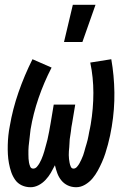

<svg xmlns="http://www.w3.org/2000/svg" viewBox="-20 -776 540 804"><path d="M108 8Q88 8 71 0Q54 -8 43.5 -23Q33 -38 27 -55.5Q21 -73 17.5 -92Q14 -111 13 -130Q12 -149 12.5 -169Q13 -189 15 -208.5Q17 -228 21 -248Q33 -319 57.5 -389.5Q82 -460 116 -528L196 -493Q164 -431 141.5 -365.5Q119 -300 108 -234Q107 -226 106 -217Q105 -208 104 -199Q103 -190 102 -181.5Q101 -173 100 -164Q99 -155 99 -146.5Q99 -138 99 -129Q99 -120 99.5 -111.5Q100 -103 101.5 -95Q103 -87 106.5 -78.5Q110 -70 119 -70Q128 -70 134.5 -77.5Q141 -85 145.5 -93Q150 -101 153.5 -109Q157 -117 160 -125.5Q163 -134 165.5 -142.5Q168 -151 170 -159Q172 -167 174.5 -175.5Q177 -184 179 -192.5Q181 -201 182.5 -209.5Q184 -218 186 -226.5Q188 -235 189 -243.5Q190 -252 192 -260L205 -338H295L282 -260Q280 -252 279 -243.5Q278 -235 277 -226.5Q276 -218 274.5 -209.5Q273 -201 272 -193Q271 -185 271 -176.5Q271 -168 270 -159.5Q269 -151 268.5 -143Q268 -135 268 -126.5Q268 -118 269 -110Q270 -102 271.5 -94Q273 -86 276.5 -78Q280 -70 288 -70Q296 -70 302.5 -77.5Q309 -85 313 -92.5Q317 -100 321 -108.5Q325 -117 328 -125Q331 -133 333 -141Q335 -149 337.5 -157.5Q340 -166 342.5 -174Q345 -182 347 -190.5Q349 -199 350.5 -207Q352 -215 353.5 -223.5Q355 -232 357 -240Q359 -248 360 -256Q371 -322 371 -387Q371 -452 358 -514L446 -528Q458 -460 459 -389Q460 -318 448 -246Q445 -227 441 -208.5Q437 -190 432 -171Q427 -152 421 -133.5Q415 -115 407 -97Q399 -79 389.5 -61.5Q380 -44 367 -28.5Q354 -13 336 -2.5Q318 8 299 8Q280 8 264 0.5Q248 -7 237 -20.5Q226 -34 220 -50.5Q214 -67 210 -84Q202 -68 193 -52.5Q184 -37 171 -23Q158 -9 141.5 -0.5Q125 8 108 8ZM248 -600 285 -756H380L325 -600Z"/></svg>

Font: Iosevka Semibold Oblique
Style: Regular
Weight: 600
Italic angle: -9°
Monospace: yes
Designer: Belleve Invis
Foundry: Belleve Invis
Version: Version 32.5.0; ttfautohint (v1.8.4)